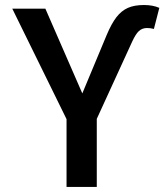

<svg xmlns="http://www.w3.org/2000/svg" viewBox="-20 -742 655 762"><path d="M590.8 -627.2Q577.4 -630.8 563.6 -630.8Q544.6 -630.8 531.5 -619Q518.5 -607.2 504.6 -576.9L364.1 -270.3V0H244.1V-269.2L28.7 -707.7H160L306.7 -371.3L403.6 -603.6Q422.6 -648.7 442.3 -674.1Q462.1 -699.5 487.7 -710.8Q513.3 -722.1 551.3 -722.1Q586.7 -722.1 612.3 -710.8Z"/></svg>

Font: Fira Code Fixed Medium
Style: Regular
Weight: 500
Monospace: yes
Designer: Carrois Corporate, Edenspiekermann AG, Nikita Prokopov
Foundry: Carrois Corporate, Edenspiekermann AG, Nikita Prokopov
Version: Version 5.002